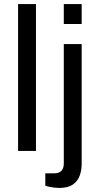

<svg xmlns="http://www.w3.org/2000/svg" viewBox="-20 -743 488 945"><path d="M69 0V-723H157V0ZM294 -625V-723H382V-625ZM272 182Q260 182 247.5 180.5Q235 179 223 176.5Q211 174 203 171V110H248Q271 110 282.5 97.5Q294 85 294 62V-526H382V64Q382 94 372.5 121Q363 148 339 165Q315 182 272 182Z"/></svg>

Font: Archivo SemiBold
Style: Regular
Weight: 400
Version: Version 2.001